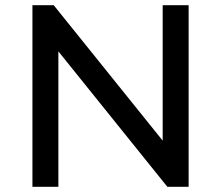

<svg xmlns="http://www.w3.org/2000/svg" viewBox="-20 -720 852 740"><path d="M707 -700V0H625L205 -522V0H105V-700H187L607 -178V-700Z"/></svg>

Font: Idrija
Style: Regular
Weight: 500
Designer: Julieta Ulanovsky
Foundry: Julieta Ulanovsky
Version: Version 7.200